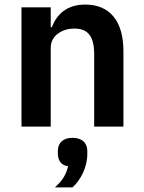

<svg xmlns="http://www.w3.org/2000/svg" viewBox="-20 -554 628 840"><path d="M297 49C338 49 362 70 362 107V120C362 177 333 234 297 266H220C252 237 269 212 278 173C245 170 233 144 233 117V107C233 70 257 49 297 49ZM74 0V-522H202V-435H207C228 -491 272 -534 353 -534C461 -534 520 -461 520 -330V0H392V-317C392 -392 367 -429 306 -429C279 -429 254 -422 235 -408C215 -394 202 -373 202 -345V0Z"/></svg>

Font: Plexus Sans SemiBold
Style: Regular
Weight: 600
Version: Version 2.001;PS 002.001;hotconv 1.0.70;makeotf.lib2.5.58329